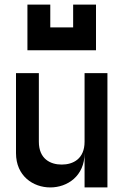

<svg xmlns="http://www.w3.org/2000/svg" viewBox="-20 -820 540 840"><path d="M200 0C275 0 350 -50 350 -150V0H450V-500H350V-200C350 -125 300 -100 250 -100C200 -100 150 -125 150 -200V-500H50V-150C50 -50 125 0 200 0ZM100 -600H400V-800H300V-700H200V-800H100Z"/></svg>

Font: LS-VG5000
Style: Regular
Weight: 400
Designer: Justin Bihan, 2021
Foundry: Justin Bihan, 2021
Version: Version 1.000;Glyphs 3.1.2 (3151)